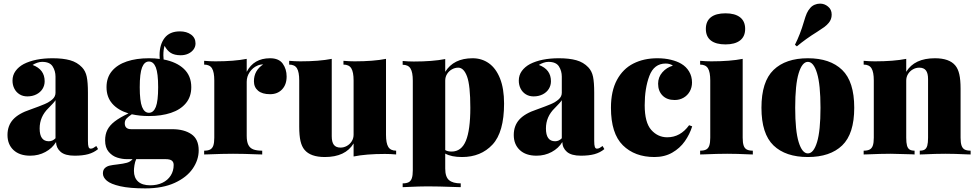

<svg xmlns="http://www.w3.org/2000/svg" viewBox="-20 -856 5411 1064"><path d="M434.6 -482.9Q454.1 -462.4 460.7 -430.9Q467.3 -399.4 467.3 -342.8V-75.2Q467.3 -51.3 470.7 -41.7Q474.1 -32.2 482.4 -32.2Q490.2 -32.2 496.8 -35.9Q503.4 -39.6 513.7 -46.9L523.4 -29.8Q500 -10.3 468.8 -1.7Q437.5 6.8 393.6 6.8Q340.8 6.8 316.2 -14.4Q291.5 -35.6 290.5 -68.8Q269.5 -34.2 231.4 -13.7Q193.4 6.8 147.5 6.8Q88.4 6.8 54.9 -24.4Q21.5 -55.7 21.5 -107.9Q21.5 -159.2 52.2 -193.4Q83 -227.5 148.4 -249Q201.7 -268.1 227.3 -279.1Q252.9 -290 270.3 -305.4Q287.6 -320.8 287.6 -341.8V-431.2Q287.6 -462.9 271.7 -488Q255.9 -513.2 213.4 -513.2Q200.7 -513.2 186.3 -508.3Q171.9 -503.4 160.6 -496.1Q227.5 -471.2 227.5 -405.8Q227.5 -382.3 215.6 -363.3Q203.6 -344.2 181.6 -333Q159.7 -321.8 131.3 -321.8Q106.9 -321.8 88.4 -333.3Q69.8 -344.7 59.6 -364.7Q49.3 -384.8 49.3 -409.2Q49.3 -439.5 66.2 -462.6Q83 -485.8 111.3 -501Q174.3 -533.2 271.5 -533.2Q328.6 -533.2 368.2 -522.2Q407.7 -511.2 434.6 -482.9ZM248.5 -256.8Q199.7 -209.5 199.7 -144Q199.7 -73.2 250.5 -73.2Q271.5 -73.2 287.6 -89.8V-300.8Q280.3 -288.6 248.5 -256.8Z M1081.1 -22.9Q1081.1 30.3 1047.9 78.6Q1014.6 127 948 157.5Q881.3 188 785.2 188Q698.7 188 646.2 176Q593.8 164.1 572 145.5Q550.3 127 550.3 105Q550.3 85.9 561 75.7Q571.8 65.4 587.6 61.8Q603.5 58.1 630.4 55.2Q664.1 51.3 683.3 45.9Q702.6 40.5 714.8 25.9H682.1Q656.7 25.9 629.6 17.3Q602.5 8.8 582.5 -14.4Q562.5 -37.6 562.5 -78.1Q562.5 -111.3 575 -136.2Q587.4 -161.1 615.5 -182.9Q643.6 -204.6 691.9 -227.5Q634.3 -245.1 602.3 -281.5Q570.3 -317.9 570.3 -373Q570.3 -426.3 600.3 -462.2Q630.4 -498 683.1 -515.6Q735.8 -533.2 805.2 -533.2Q839.8 -533.2 865.2 -529.3Q864.3 -543 864.3 -549.8Q864.3 -609.4 892.3 -645.8Q920.4 -682.1 977.1 -682.1Q1014.2 -682.1 1038.8 -664.3Q1063.5 -646.5 1063.5 -615.2Q1063.5 -596.7 1052.5 -581.8Q1041.5 -566.9 1022.9 -558.3Q1004.4 -549.8 981.4 -549.8Q947.3 -549.8 926.5 -562.7Q905.8 -575.7 892.1 -602.1Q885.3 -582 885.3 -549.8Q885.3 -538.1 886.7 -526.4Q958.5 -512.7 999.3 -474.1Q1040 -435.5 1040 -373Q1040 -319.8 1010 -283.9Q980 -248 927.2 -230.5Q874.5 -212.9 805.2 -212.9Q754.9 -212.9 710.4 -222.7Q689.5 -208.5 680.4 -198.2Q671.4 -188 671.4 -172.9Q671.4 -140.1 707 -140.1H934.1Q1000 -140.1 1040.5 -112.5Q1081.1 -85 1081.1 -22.9ZM754.4 -373Q754.4 -295.9 767.3 -263.4Q780.3 -231 805.2 -231Q830.6 -231 843.5 -263.4Q856.4 -295.9 856.4 -373Q856.4 -450.2 843.5 -482.7Q830.6 -515.1 805.2 -515.1Q780.3 -515.1 767.3 -482.4Q754.4 -449.7 754.4 -373ZM942.4 58.1Q942.4 42 931.9 33.9Q921.4 25.9 896.5 25.9H734.9Q728 40.5 725.1 59.3Q722.2 78.1 722.2 90.8Q722.2 128.9 745.1 149.9Q768.1 170.9 812.5 170.9Q851.1 170.9 880.4 156.7Q909.7 142.6 926 116.9Q942.4 91.3 942.4 58.1Z M1568.4 -432.1Q1568.4 -387.2 1543.2 -360.6Q1518.1 -334 1476.6 -334Q1433.1 -334 1410.2 -353.3Q1387.2 -372.6 1387.2 -405.8Q1387.2 -465.3 1438.5 -499Q1420.4 -499 1406.2 -492.2Q1380.9 -481.4 1364 -456.8Q1347.2 -432.1 1347.2 -402.8V-103Q1347.2 -71.3 1356 -53.5Q1364.7 -35.6 1383.3 -28.3Q1401.9 -21 1433.1 -21V0L1412.1 -0.5Q1330.1 -3.9 1271.5 -3.9Q1214.8 -3.9 1131.8 -0.5L1111.3 0V-21Q1132.3 -21 1144.5 -27.3Q1156.7 -33.7 1162.1 -49.3Q1167.5 -64.9 1167.5 -92.8V-410.2Q1167.5 -456.5 1154.8 -477.3Q1142.1 -498 1111.3 -498V-519Q1143.1 -516.1 1173.3 -516.1Q1277.3 -516.1 1347.2 -529.8V-458Q1386.2 -533.2 1476.6 -533.2Q1525.4 -533.2 1546.9 -503.2Q1568.4 -473.1 1568.4 -432.1Z M2175.3 -21V0Q2144 -2.9 2113.3 -2.9Q2008.3 -2.9 1939.5 11.2V-61Q1894 14.2 1780.3 14.2Q1700.7 14.2 1667.5 -25.9Q1652.3 -43.9 1645.3 -74.2Q1638.2 -104.5 1638.2 -154.8V-410.2Q1638.2 -456.5 1625.7 -477.3Q1613.3 -498 1582.5 -498V-519Q1613.8 -516.1 1644.5 -516.1Q1748 -516.1 1818.4 -529.8V-101.1Q1818.4 -68.8 1830.1 -53.5Q1841.8 -38.1 1867.2 -38.1Q1885.7 -38.1 1902.3 -47.4Q1918.9 -56.6 1929.2 -73Q1939.5 -89.4 1939.5 -109.9V-410.2Q1939.5 -456.5 1926.8 -477.3Q1914.1 -498 1883.3 -498V-519Q1914.6 -516.1 1945.3 -516.1Q2049.3 -516.1 2119.1 -529.8V-108.9Q2119.1 -62.5 2131.8 -41.7Q2144.5 -21 2175.3 -21Z M2773.4 -282.2Q2773.4 -123.5 2709.2 -54.7Q2645 14.2 2540.5 14.2Q2481.4 14.2 2447.3 -4.9V78.1Q2447.3 124.5 2468.5 142.3Q2489.7 160.2 2533.2 160.2V181.2L2499 180.2Q2406.7 176.8 2349.1 176.8Q2306.6 176.8 2235.8 180.2Q2217.3 181.2 2211.4 181.2V160.2Q2232.4 160.2 2244.6 153.8Q2256.8 147.5 2262.2 131.8Q2267.6 116.2 2267.6 87.9V-409.2Q2267.6 -455.6 2254.9 -476.3Q2242.2 -497.1 2211.4 -497.1V-518.1Q2242.7 -515.1 2273.4 -515.1Q2377.4 -515.1 2447.3 -528.8V-458Q2493.7 -533.2 2599.1 -533.2Q2649.9 -533.2 2689.2 -505.4Q2728.5 -477.5 2751 -421.1Q2773.4 -364.7 2773.4 -282.2ZM2586.4 -258.8Q2586.4 -382.3 2568.4 -431.6Q2550.3 -481 2519.5 -481Q2501 -481 2484.4 -471.7Q2467.8 -462.4 2457.5 -446Q2447.3 -429.7 2447.3 -409.2V-24.4Q2460.4 -16.1 2482.4 -16.1Q2537.1 -16.1 2561.8 -75.9Q2586.4 -135.7 2586.4 -258.8Z M3240.2 -482.9Q3259.8 -462.4 3266.4 -430.9Q3272.9 -399.4 3272.9 -342.8V-75.2Q3272.9 -51.3 3276.4 -41.7Q3279.8 -32.2 3288.1 -32.2Q3295.9 -32.2 3302.5 -35.9Q3309.1 -39.6 3319.3 -46.9L3329.1 -29.8Q3305.7 -10.3 3274.4 -1.7Q3243.2 6.8 3199.2 6.8Q3146.5 6.8 3121.8 -14.4Q3097.2 -35.6 3096.2 -68.8Q3075.2 -34.2 3037.1 -13.7Q2999 6.8 2953.1 6.8Q2894 6.8 2860.6 -24.4Q2827.1 -55.7 2827.1 -107.9Q2827.1 -159.2 2857.9 -193.4Q2888.7 -227.5 2954.1 -249Q3007.3 -268.1 3033 -279.1Q3058.6 -290 3075.9 -305.4Q3093.3 -320.8 3093.3 -341.8V-431.2Q3093.3 -462.9 3077.4 -488Q3061.5 -513.2 3019 -513.2Q3006.3 -513.2 2991.9 -508.3Q2977.5 -503.4 2966.3 -496.1Q3033.2 -471.2 3033.2 -405.8Q3033.2 -382.3 3021.2 -363.3Q3009.3 -344.2 2987.3 -333Q2965.3 -321.8 2937 -321.8Q2912.6 -321.8 2894 -333.3Q2875.5 -344.7 2865.2 -364.7Q2855 -384.8 2855 -409.2Q2855 -439.5 2871.8 -462.6Q2888.7 -485.8 2917 -501Q2980 -533.2 3077.1 -533.2Q3134.3 -533.2 3173.8 -522.2Q3213.4 -511.2 3240.2 -482.9ZM3054.2 -256.8Q3005.4 -209.5 3005.4 -144Q3005.4 -73.2 3056.2 -73.2Q3077.1 -73.2 3093.3 -89.8V-300.8Q3085.9 -288.6 3054.2 -256.8Z M3754.9 -502.9Q3782.7 -486.8 3798.8 -459.7Q3814.9 -432.6 3814.9 -398.9Q3814.9 -371.6 3802.5 -349.4Q3790 -327.1 3768.1 -314.5Q3746.1 -301.8 3718.8 -301.8Q3675.8 -301.8 3651.4 -326.7Q3627 -351.6 3627 -392.1Q3627 -428.2 3650.6 -455.3Q3674.3 -482.4 3709 -492.2Q3692.9 -503.9 3668.9 -503.9Q3604.5 -503.9 3578.6 -435.3Q3552.7 -366.7 3552.7 -272.9Q3552.7 -176.8 3589.1 -136Q3625.5 -95.2 3677.7 -95.2Q3750.5 -95.2 3798.8 -162.1L3815.9 -155.8Q3802.2 -111.8 3775.1 -73.2Q3748 -34.7 3705.6 -10.3Q3663.1 14.2 3606.9 14.2Q3497.6 14.2 3431.6 -51Q3365.7 -116.2 3365.7 -258.8Q3365.7 -351.6 3398.9 -413.1Q3432.1 -474.6 3490 -503.9Q3547.9 -533.2 3623 -533.2Q3664.1 -533.2 3698.5 -524.7Q3732.9 -516.1 3754.9 -502.9Z M3860.4 0ZM4109.4 -695.8Q4109.4 -653.8 4081.1 -631.8Q4052.7 -609.9 4000.5 -609.9Q3947.3 -609.9 3919.4 -631.6Q3891.6 -653.3 3891.6 -695.8Q3891.6 -738.3 3919.4 -760.3Q3947.3 -782.2 4000.5 -782.2Q4052.7 -782.2 4081.1 -760.3Q4109.4 -738.3 4109.4 -695.8ZM4151.9 -21V0L4133.8 -0.5Q4062 -3.9 4009.8 -3.9Q3957 -3.9 3879.4 -0.5L3859.9 0V-21Q3880.9 -21 3893.1 -27.3Q3905.3 -33.7 3910.6 -49.3Q3916 -64.9 3916 -92.8V-410.2Q3916 -456.5 3903.3 -477.3Q3890.6 -498 3859.9 -498V-519Q3891.6 -516.1 3921.9 -516.1Q4025.9 -516.1 4095.7 -529.8V-92.8Q4095.7 -64.9 4101.1 -49.3Q4106.4 -33.7 4118.7 -27.3Q4130.9 -21 4151.9 -21Z M4200.2 0ZM4713.9 -258.8Q4713.9 -114.3 4647 -50Q4580.1 14.2 4457 14.2Q4333.5 14.2 4266.6 -50Q4199.7 -114.3 4199.7 -258.8Q4199.7 -403.8 4266.8 -468.5Q4334 -533.2 4457 -533.2Q4580.1 -533.2 4647 -468.5Q4713.9 -403.8 4713.9 -258.8ZM4386.7 -258.8Q4386.7 -130.9 4406 -68.4Q4425.3 -5.9 4457 -5.9Q4488.8 -5.9 4507.8 -68.4Q4526.9 -130.9 4526.9 -258.8Q4526.9 -387.2 4507.8 -450.2Q4488.8 -513.2 4457 -513.2Q4425.3 -513.2 4406 -450.2Q4386.7 -387.2 4386.7 -258.8ZM4588.9 -774.9Q4588.9 -748.5 4572.3 -729Q4561 -715.8 4547.9 -706.1Q4534.7 -696.3 4507.8 -679.2Q4445.3 -640.6 4396 -599.1L4385.3 -607.9Q4414.6 -665.5 4435.1 -736.3Q4443.8 -766.1 4450.9 -782.2Q4458 -798.3 4470.2 -812Q4479.5 -823.2 4494.1 -829.6Q4508.8 -835.9 4524.4 -835.9Q4549.3 -835.9 4568.4 -819.8Q4588.9 -803.7 4588.9 -774.9Z M5273.9 -493.2Q5289.1 -475.1 5296.1 -444.6Q5303.2 -414.1 5303.2 -363.8V-92.8Q5303.2 -64.9 5308.6 -49.3Q5314 -33.7 5325.9 -27.3Q5337.9 -21 5358.9 -21V0L5340.8 -0.5Q5269 -3.9 5219.2 -3.9Q5167 -3.9 5095.2 -0.5L5077.1 0V-21Q5094.7 -21 5104.5 -27.3Q5114.3 -33.7 5118.7 -49.1Q5123 -64.5 5123 -92.8V-418Q5123 -450.2 5111.3 -465.6Q5099.6 -481 5074.2 -481Q5055.7 -481 5039.1 -471.7Q5022.5 -462.4 5012.2 -446Q5002 -429.7 5002 -409.2V-92.8Q5002 -64.9 5006.3 -49.3Q5010.7 -33.7 5020.8 -27.3Q5030.8 -21 5048.3 -21V0Q5044.4 0 5030.8 -1Q4944.3 -3.9 4916 -3.9Q4863.3 -3.9 4785.6 -0.5L4766.1 0V-21Q4787.1 -21 4799.3 -27.3Q4811.5 -33.7 4816.9 -49.3Q4822.3 -64.9 4822.3 -92.8V-410.2Q4822.3 -456.5 4809.6 -477.3Q4796.9 -498 4766.1 -498V-519Q4797.9 -516.1 4828.1 -516.1Q4932.1 -516.1 5002 -529.8V-458Q5047.4 -533.2 5161.1 -533.2Q5240.7 -533.2 5273.9 -493.2Z"/></svg>

Font: TypoPRO Playfair Display
Style: Regular
Weight: 900
Designer: Claus Eggers Sørensen
Foundry: Claus Eggers Sørensen
Version: Version 1.004;PS 001.004;hotconv 1.0.70;makeotf.lib2.5.58329